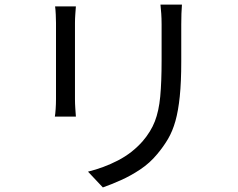

<svg xmlns="http://www.w3.org/2000/svg" viewBox="-20 -779 1040 840"><path d="M776 -759Q773 -722 773 -672V-510Q773 -420 766.5 -357Q760 -294 747.5 -249.5Q735 -205 715 -171Q695 -137 668 -105Q636 -66 594 -38Q552 -10 509.5 9Q467 28 430 41L365 -28Q434 -45 496 -77Q558 -109 604 -161Q640 -203 657.5 -248Q675 -293 681 -356.5Q687 -420 687 -514V-672Q687 -698 685.5 -719Q684 -740 682 -759ZM312 -751Q311 -737 309.5 -717Q308 -697 308 -679V-345Q308 -326 309.5 -304.5Q311 -283 312 -269H220Q222 -280 223.5 -302Q225 -324 225 -346V-679Q225 -693 224 -715Q223 -737 221 -751Z"/></svg>

Font: Source Han Sans SC
Style: Regular
Weight: 400
Designer: Ryoko NISHIZUKA 西塚涼子 (kana, bopomofo & ideographs); Paul D. Hunt (Latin, Greek & Cyrillic); Sandoll Communications 산돌커뮤니
Foundry: Adobe
Version: Version 2.002;hotconv 1.0.116;makeotfexe 2.5.65601; ttfautoh